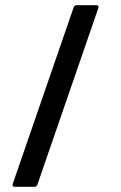

<svg xmlns="http://www.w3.org/2000/svg" viewBox="-20 -720 466 740"><path d="M29 -11 264 -692Q267 -700 276 -700H351Q362 -700 359 -689L124 -8Q121 0 112 0H37Q26 0 29 -11Z"/></svg>

Font: Amber EN Medium
Style: Regular
Weight: 500
Designer: Jeremy Tribby
Foundry: Tribby Type Co.
Version: Version 1.403 November 24, 2021